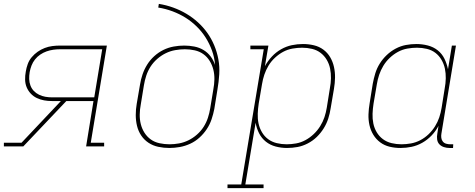

<svg xmlns="http://www.w3.org/2000/svg" viewBox="-27 -755 2447 990"><path d="M-7 0V-19H84L287 -234H241Q220 -234 200.5 -237.5Q181 -241 163 -249.5Q145 -258 131.5 -272.5Q118 -287 110.5 -305Q103 -323 102.5 -344Q102 -365 106 -386Q109 -405 116 -424.5Q123 -444 136.5 -460Q150 -476 167 -488Q184 -500 203.5 -507.5Q223 -515 243 -517.5Q263 -520 282 -520H524L441 -19H510V0H417L455 -234H315L93 0ZM242 -253H459L500 -501H282Q265 -501 247.5 -498.5Q230 -496 213 -490Q196 -484 180.5 -473.5Q165 -463 153.5 -448.5Q142 -434 135.5 -417Q129 -400 126 -383Q123 -365 123.5 -347.5Q124 -330 130 -314Q136 -298 147.5 -286Q159 -274 174.5 -266.5Q190 -259 207 -256Q224 -253 242 -253Z M846 8Q817 8 789 2Q761 -4 738.5 -19Q716 -34 701 -56.5Q686 -79 679.5 -106Q673 -133 673 -162Q673 -191 678 -220L695 -319Q699 -345 708 -371.5Q717 -398 732 -422Q747 -446 768.5 -465.5Q790 -485 815.5 -497.5Q841 -510 868.5 -515Q896 -520 923 -520Q949 -520 975 -515Q1001 -510 1022.5 -497Q1044 -484 1059 -464Q1074 -444 1082 -420Q1079 -459 1066 -494.5Q1053 -530 1033.5 -561Q1014 -592 987.5 -618Q961 -644 930 -663.5Q899 -683 863 -696.5Q827 -710 789 -716L792 -735Q830 -729 866 -716Q902 -703 934 -684Q966 -665 993.5 -640Q1021 -615 1042 -585.5Q1063 -556 1077.5 -521.5Q1092 -487 1099 -449Q1106 -411 1103.5 -371.5Q1101 -332 1094 -292L1078 -193Q1073 -167 1064 -140Q1055 -113 1039 -89Q1023 -65 1001.5 -45.5Q980 -26 954 -14Q928 -2 900.5 3Q873 8 846 8ZM847 -11Q871 -11 896 -15.5Q921 -20 944.5 -31.5Q968 -43 988.5 -61Q1009 -79 1023 -101Q1037 -123 1045 -147.5Q1053 -172 1057 -197L1073 -294Q1078 -320 1078.5 -346Q1079 -372 1073 -396Q1067 -420 1054 -441Q1041 -462 1021.5 -476Q1002 -490 977 -495.5Q952 -501 926 -501Q902 -501 876.5 -496.5Q851 -492 827.5 -480.5Q804 -469 783.5 -451Q763 -433 749 -411Q735 -389 727 -364.5Q719 -340 715 -315L699 -217Q694 -191 693.5 -165Q693 -139 699 -115Q705 -91 718 -70.5Q731 -50 750.5 -36Q770 -22 795.5 -16.5Q821 -11 847 -11Z M1332 215H1146V196H1217L1333 -501H1264V-520H1357L1339 -414Q1354 -441 1375 -463.5Q1396 -486 1422.5 -501Q1449 -516 1477.5 -522Q1506 -528 1535 -528Q1564 -528 1591.5 -521.5Q1619 -515 1640.5 -499Q1662 -483 1675.5 -460Q1689 -437 1695 -410Q1701 -383 1700.5 -354.5Q1700 -326 1695 -297L1678 -197Q1674 -170 1665.5 -143.5Q1657 -117 1642 -93Q1627 -69 1606.5 -49Q1586 -29 1560 -15.5Q1534 -2 1507 3Q1480 8 1453 8Q1423 8 1394.5 0.5Q1366 -7 1344 -24.5Q1322 -42 1309 -67.5Q1296 -93 1291 -122L1238 196H1332ZM1451 -11Q1475 -11 1500 -15.5Q1525 -20 1548 -32.5Q1571 -45 1590.5 -63.5Q1610 -82 1624 -104.5Q1638 -127 1646 -151Q1654 -175 1658 -200L1674 -300Q1679 -326 1679.5 -351.5Q1680 -377 1675 -401.5Q1670 -426 1657.5 -447Q1645 -468 1626 -482.5Q1607 -497 1582 -503Q1557 -509 1531 -509Q1507 -509 1481.5 -504.5Q1456 -500 1433.5 -488Q1411 -476 1391 -457.5Q1371 -439 1357.5 -416.5Q1344 -394 1336 -370Q1328 -346 1324 -321L1307 -221Q1303 -195 1302 -169Q1301 -143 1306 -119Q1311 -95 1323.5 -73.5Q1336 -52 1355.5 -37.5Q1375 -23 1400 -17Q1425 -11 1451 -11Z M2038 8Q2009 8 1982 1.5Q1955 -5 1933.5 -21Q1912 -37 1898 -60Q1884 -83 1878 -110Q1872 -137 1873 -165.5Q1874 -194 1879 -223L1895 -323Q1900 -350 1908 -376.5Q1916 -403 1931 -427Q1946 -451 1967 -471Q1988 -491 2013.5 -504.5Q2039 -518 2066 -523Q2093 -528 2120 -528Q2150 -528 2179 -520.5Q2208 -513 2230 -495.5Q2252 -478 2264.5 -452.5Q2277 -427 2283 -398L2303 -520H2324L2249 -66Q2247 -55 2248.5 -44Q2250 -33 2256.5 -25Q2263 -17 2273.5 -14Q2284 -11 2295 -11H2310L2309 8H2291Q2276 8 2262 3.5Q2248 -1 2238.5 -11Q2229 -21 2227 -36Q2225 -51 2228 -66L2234 -106Q2220 -79 2198.5 -56.5Q2177 -34 2150.5 -19Q2124 -4 2095.5 2Q2067 8 2038 8ZM2043 -11Q2067 -11 2092 -15.5Q2117 -20 2140 -32Q2163 -44 2182.5 -62.5Q2202 -81 2216 -103.5Q2230 -126 2238 -150Q2246 -174 2250 -199L2266 -299Q2271 -325 2271.5 -351Q2272 -377 2267 -401Q2262 -425 2249.5 -446.5Q2237 -468 2218 -482.5Q2199 -497 2174 -503Q2149 -509 2123 -509Q2099 -509 2073.5 -504.5Q2048 -500 2025 -487.5Q2002 -475 1982.5 -456.5Q1963 -438 1949.5 -415.5Q1936 -393 1928 -369Q1920 -345 1916 -320L1899 -220Q1895 -194 1894 -168.5Q1893 -143 1898 -118.5Q1903 -94 1915.5 -73Q1928 -52 1947.5 -37.5Q1967 -23 1992 -17Q2017 -11 2043 -11Z"/></svg>

Font: Iosevka HT Thin Extended
Style: Italic
Weight: 100
Width: 7
Italic angle: -9°
Monospace: yes
Designer: Belleve Invis
Foundry: Belleve Invis
Version: Version 32.3.0; ttfautohint (v1.8.4)